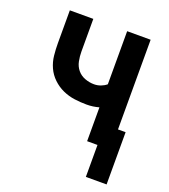

<svg xmlns="http://www.w3.org/2000/svg" viewBox="-125 -611 751 853"><g transform="rotate(20 250.0 -184.5)"><path d="M379 151V0H330V-160Q316 -156 301.5 -154Q287 -152 272 -152Q243 -152 214 -156Q185 -160 158.5 -172Q132 -184 110.5 -204.5Q89 -225 77 -251.5Q65 -278 62 -307Q59 -336 59 -365V-520H170V-365Q170 -343 174.5 -320.5Q179 -298 193 -281Q207 -264 228.5 -256Q250 -248 272 -248Q288 -248 303 -253.5Q318 -259 330 -269V-520H441V-96H477V151Z"/></g></svg>

Font: Iosevka
Style: Bold
Weight: 700
Monospace: yes
Designer: Belleve Invis
Foundry: Belleve Invis
Version: Version 32.5.0; ttfautohint (v1.8.4)